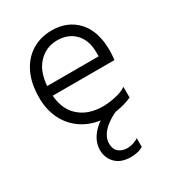

<svg xmlns="http://www.w3.org/2000/svg" viewBox="-180 -620 880 965"><g transform="rotate(-30 259.5 -137.5)"><path d="M85 -226V-282H408Q408 -285 408 -293.5Q408 -302 408 -305Q408 -375 369.5 -415.5Q331 -456 266 -456Q199 -456 153.5 -404.5Q108 -353 108 -251Q108 -154 161 -103.5Q214 -53 302 -53Q333 -53 372.5 -61Q412 -69 439 -87V-25Q420 -16 395.5 -9Q371 -2 346 1.5Q321 5 299 5Q225 5 167.5 -26.5Q110 -58 77.5 -116Q45 -174 45 -251Q45 -334 73.5 -392.5Q102 -451 152.5 -482Q203 -513 268 -513Q359 -513 415 -453Q471 -393 471 -280Q471 -273 470 -255Q469 -237 467 -226ZM368 220Q353 230 334 234Q315 238 297 238Q240 238 209 207Q178 176 178 130Q178 102 189.5 77Q201 52 221.5 31Q242 10 267 -5.5Q292 -21 319 -30L345 1Q314 15 289 33.5Q264 52 249 75Q234 98 234 125Q234 157 253.5 173.5Q273 190 304 190Q321 190 339 184Q357 178 368 170Z"/></g></svg>

Font: Hind Variable Light
Style: Regular
Weight: 300
Designer: Manushi Parikh, Satya Rajpurohit
Foundry: Indian Type Foundry
Version: Version 3.000